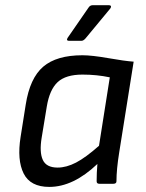

<svg xmlns="http://www.w3.org/2000/svg" viewBox="-20 -715 568 747"><path d="M248 -556.2Q242.7 -556.2 241.2 -559.3Q239.7 -562.5 243.2 -567.9L324.2 -685.1Q330.1 -694.8 340.8 -694.8H403.8Q409.7 -694.8 411.4 -691.2Q413.1 -687.5 409.2 -682.1L313 -565.9Q304.7 -556.2 296.9 -556.2ZM171.9 12.2Q98.1 12.2 72 -40Q45.9 -92.3 60.1 -182.1L80.1 -308.1Q96.2 -411.1 148.2 -455.6Q200.2 -500 300.8 -500Q337.4 -500 401.4 -488.8Q465.3 -477.5 500 -475.1L443.8 -122.1Q433.1 -55.7 433.1 -9.8Q433.1 0 420.9 0H366.2Q356 0 356 -9.8Q356 -42.5 358.9 -77.1Q265.1 12.2 171.9 12.2ZM204.1 -63Q238.3 -63 275.9 -82.5Q313.5 -102.1 365.2 -147.9L407.2 -414.1Q356.4 -424.8 300.8 -424.8Q235.8 -424.8 204.3 -395.5Q172.9 -366.2 162.1 -300.8L142.1 -179.2Q132.8 -123 146.5 -93Q160.2 -63 204.1 -63Z"/></svg>

Font: Sofia Sans
Style: Italic
Weight: 400
Italic angle: -9°
Designer: Botio Nikoltchev, Ani Petrova
Foundry: lettersoup
Version: Version 4.100